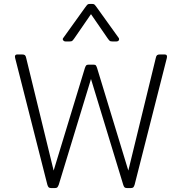

<svg xmlns="http://www.w3.org/2000/svg" viewBox="-20 -957 926 977"><path d="M302 -764 414 -920Q422 -931 425.5 -934Q429 -937 437 -937H449Q457 -937 460.5 -934Q464 -931 472 -920L584 -764Q586 -762 586 -757Q586 -752 582 -749Q578 -746 572 -746H553Q542 -746 538 -749.5Q534 -753 527 -763L443 -885L359 -763Q352 -753 348 -749.5Q344 -746 333 -746H314Q306 -746 301.5 -752Q297 -758 302 -764ZM221 -17 57 -662Q56 -664 56 -669Q56 -680 69 -680H91Q102 -680 106.5 -676.5Q111 -673 113 -663L253 -89L412 -611Q415 -620 418.5 -624Q422 -628 431 -628H456Q465 -628 468 -624Q471 -620 474 -611L633 -89L773 -663Q775 -673 779.5 -676.5Q784 -680 795 -680H817Q826 -680 828.5 -675Q831 -670 829 -662L665 -17Q662 -7 658 -3.5Q654 0 645 0H627Q618 0 614 -3.5Q610 -7 607 -17L443 -555L279 -17Q275 -7 271.5 -3.5Q268 0 259 0H241Q232 0 228 -3.5Q224 -7 221 -17Z"/></svg>

Font: Mitr ExtraLight
Style: Regular
Weight: 275
Designer: Thanarat Vachiruckul
Foundry: Cadson Demak Co.,Ltd.
Version: Version 1.001